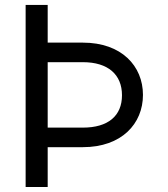

<svg xmlns="http://www.w3.org/2000/svg" viewBox="-20 -747 671 767"><path d="M82.4 -727.3V0H170.5V-159.1H311.1C465.9 -159.1 551.1 -252.8 551.1 -367.9C551.1 -483 465.9 -576.7 311.1 -576.7H170.5V-727.3ZM170.5 -237.2V-498.6H311.1C411.9 -498.6 467.3 -448.9 467.3 -366.5C467.3 -284.1 411.9 -237.2 311.1 -237.2Z"/></svg>

Font: Karasuma Gothic
Style: Regular
Weight: 400
Designer: Rasmus Andersson, Ryoko Nishizuka
Foundry: Genbu
Version: Version 1.00